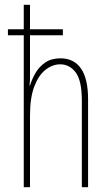

<svg xmlns="http://www.w3.org/2000/svg" viewBox="-20 -780 456 800"><path d="M79 0V-633H13V-658H79V-760H105V-658H242V-633H105V-492Q105 -469 105 -455Q105 -441 103 -424H105Q113 -450 128 -476Q143 -502 168.5 -519.5Q194 -537 232 -537Q288 -537 317.5 -494.5Q347 -452 347 -366V0H321V-360Q321 -444 295.5 -478Q270 -512 231 -512Q199 -512 170 -489.5Q141 -467 123 -420Q105 -373 105 -298V0Z"/></svg>

Font: Noto Sans ExtraCondensed Thin
Style: Regular
Weight: 100
Width: 2
Designer: Monotype Design Team
Foundry: Monotype Imaging Inc.
Version: Version 2.013; ttfautohint (v1.8.4.7-5d5b)